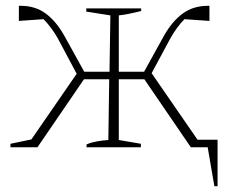

<svg xmlns="http://www.w3.org/2000/svg" viewBox="-20 -507 790 661"><path d="M16 0V-12L88 -27L244 -253L180 -373Q169 -393 155.5 -411Q142 -429 130 -441L45 -435V-487H51Q102 -487 138 -460Q174 -433 202 -383L270 -260H357L360 -454L277 -467V-478H466V-469Q441 -463 424 -459.5Q407 -456 389 -454V-260H476L544 -383Q572 -433 608.5 -460Q645 -487 696 -487H701V-435L615 -441Q603 -429 590 -411.5Q577 -394 566 -374L502 -255L660 -26H729V134H718L695 0H637L477 -234H389V-25L465 -12V0H278V-10Q295 -17 315 -20.5Q335 -24 353 -25L356 -234H269L109 0Z"/></svg>

Font: Piazzolla Thin
Style: Regular
Weight: 100
Designer: Juan Pablo del Peral
Foundry: Huerta Tipografica
Version: Version 1.330